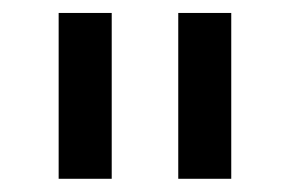

<svg xmlns="http://www.w3.org/2000/svg" viewBox="-20 -747 442 292"><path d="M149.9 -727.3H69.2V-475.1H149.9ZM251.1 -475.1H331.7V-727.3H251.1Z"/></svg>

Font: GiG Sans Text
Style: Regular
Weight: 400
Designer: Andreas Faust
Version: Version 1.100;FEAKit 1.0